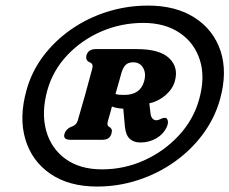

<svg xmlns="http://www.w3.org/2000/svg" viewBox="-20 -796 841 704"><path d="M336 -112Q233 -112 165 -158.5Q97 -205 73 -285.2Q49 -365.5 77.5 -466.5Q96.5 -534.5 139.2 -591Q182 -647.5 242 -689Q302 -730.5 373.8 -753Q445.5 -775.5 523 -775.5Q625 -775.5 694 -731Q763 -686.5 788.8 -608.8Q814.5 -531 786.5 -431Q767 -362 723.8 -303.8Q680.5 -245.5 619.8 -202.5Q559 -159.5 486.5 -135.8Q414 -112 336 -112ZM354 -175Q436 -175 509.5 -208.5Q583 -242 636.2 -299.8Q689.5 -357.5 710 -431Q733 -512 713 -575.5Q693 -639 638.8 -675.5Q584.5 -712 505.5 -712Q424.5 -712 352 -680.8Q279.5 -649.5 227 -594Q174.5 -538.5 154 -466.5Q131 -384 149 -318Q167 -252 220 -213.5Q273 -175 354 -175ZM621 -498Q613 -469.5 587 -447Q561 -424.5 527.5 -417L532 -379.5Q533.5 -367 539.5 -361Q545.5 -355 552.5 -355Q558 -355 562.8 -357Q567.5 -359 572 -361Q579 -364.5 585.5 -364Q592.5 -363.5 595 -354.5Q597.5 -345.5 592.5 -333Q581 -305.5 554.2 -289.5Q527.5 -273.5 495 -273.5Q470.5 -273.5 455.8 -287Q441 -300.5 438 -332L432 -397.5Q420 -398 409.8 -400Q399.5 -402 390.5 -405.5Q387 -392 383.5 -379.5Q380 -367 376.5 -355.5Q373.5 -344.5 374 -339.8Q374.5 -335 378.5 -332L384 -328.5Q390 -323 390.2 -318Q390.5 -313 388.5 -305.5Q382 -283.5 356 -283.5H238Q210 -283.5 216.5 -305.5Q221 -321 238.5 -330L247.5 -333.5Q253.5 -336.5 258 -341Q262.5 -345.5 265.5 -355.5Q279.5 -402.5 292.5 -449.5Q305.5 -496.5 318 -543.5Q320.5 -553 319 -557.8Q317.5 -562.5 313 -565.5L306 -569Q293 -576 297 -593.5Q304 -616 331.5 -616H481.5Q566 -616 600.8 -582.2Q635.5 -548.5 621 -498ZM425.5 -529.5Q422 -517 416.2 -496.2Q410.5 -475.5 403.5 -451.5Q410.5 -449 418.5 -448.5Q426.5 -448 436 -448Q494.5 -448 508.5 -498Q516.5 -527 504.8 -547.2Q493 -567.5 469 -567.5Q450 -567.5 440.5 -557.8Q431 -548 425.5 -529.5Z"/></svg>

Font: Fraunces 9pt S100
Style: Bold Italic
Weight: 700
Italic angle: -16°
Version: Version 1.000; ttfautohint (v1.8.3)